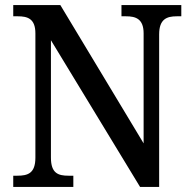

<svg xmlns="http://www.w3.org/2000/svg" viewBox="-20 -734 754 754"><path d="M32 0H268V-44H249C209 -44 180 -53 180 -115V-576L530 0H605V-599C605 -659 635 -670 674 -670H692V-714H457V-670H475C513 -670 544 -660 544 -603V-171L217 -714H32V-670H50C88 -670 119 -661 119 -603V-115C119 -53 89 -44 48 -44H32Z"/></svg>

Font: Noto Serif SemiCondensed Medium
Style: Regular
Weight: 500
Width: 4
Designer: Monotype Design Team
Foundry: Monotype Imaging Inc.
Version: Version 2.014